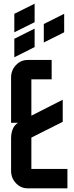

<svg xmlns="http://www.w3.org/2000/svg" viewBox="-20 -880 400 1040"><path d="M57.6 -805.2 167.5 -859.9V-759.8L57.6 -705.1ZM57.6 -669.9 167.5 -725.1V-625L57.6 -569.8ZM217.3 -750 327.6 -805.2V-705.1L217.3 -649.9ZM319.8 -220.2 149.9 -134.8V35.2H345.2V140.1H129.9Q92.8 140.1 66.4 112.3Q40 84.5 40 44.9V-129.9Q40 -163.1 51.8 -186.5Q59.6 -202.6 77.1 -214.8H40V-460Q40 -499.5 66.4 -527.3Q92.8 -555.2 129.9 -555.2H259.8V-450.2H149.9V-253.4L319.8 -339.8Z"/></svg>

Font: Horta
Style: Regular
Weight: 600
Width: 3
Version: Version 0.11